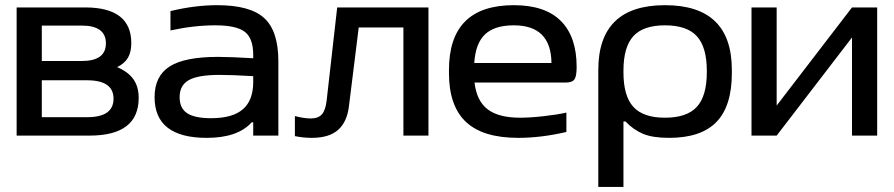

<svg xmlns="http://www.w3.org/2000/svg" viewBox="-20 -529 3486 749"><path d="M44.9 0V-500H312Q492.2 -500 492.2 -360.8Q492.2 -325.7 479 -303.5Q465.8 -281.2 437 -267.1Q480.5 -248.5 500.7 -219.5Q521 -190.4 521 -147Q521 0 329.1 0ZM143.1 -71.8H319.8Q422.9 -71.8 422.9 -144Q422.9 -215.8 319.8 -215.8H143.1ZM143.1 -291H298.8Q393.1 -291 393.1 -359.9Q393.1 -429.2 298.8 -429.2H143.1Z M827.6 -508.8Q956.1 -508.8 1011 -458.3Q1065.9 -407.7 1065.9 -290V0H967.8V-51.8H961.9Q907.2 8.8 786.6 8.8Q583 8.8 583 -149.9Q583 -231.9 641.4 -269.5Q699.7 -307.1 830.6 -307.1Q878.4 -307.1 967.8 -301.8V-314.9Q967.8 -379.9 934.8 -405Q901.9 -430.2 819.8 -430.2Q736.3 -430.2 645 -410.2V-485.8Q740.7 -508.8 827.6 -508.8ZM680.7 -149.9Q680.7 -106.9 710 -87.4Q739.3 -67.9 803.7 -67.9Q887.2 -67.9 927.5 -102.8Q967.8 -137.7 967.8 -209V-231.9Q888.2 -236.8 835.9 -236.8Q752.9 -236.8 716.8 -216.6Q680.7 -196.3 680.7 -149.9Z M1341.3 -115.2Q1334 -53.2 1298.8 -22.2Q1263.7 8.8 1196.3 8.8Q1163.6 8.8 1130.4 2V-76.2Q1166.5 -66.9 1192.4 -66.9Q1221.2 -66.9 1235.6 -82.8Q1250 -98.6 1254.4 -138.2L1295.4 -500H1651.4V0H1553.7V-421.9H1379.4Z M2229.5 -268.1Q2229.5 -232.4 2221.2 -219.7Q2212.9 -207 2186.5 -207H1831.1Q1839.4 -135.3 1882.3 -102.5Q1925.3 -69.8 2009.3 -69.8Q2047.9 -69.8 2100.3 -75.7Q2152.8 -81.5 2189.5 -89.8V-14.2Q2090.8 8.8 2001.5 8.8Q1863.8 8.8 1797.6 -53.5Q1731.4 -115.7 1731.4 -244.1V-255.9Q1731.4 -508.8 1984.4 -508.8Q2106.9 -508.8 2168.2 -447Q2229.5 -385.3 2229.5 -268.1ZM1830.1 -283.2H2131.3Q2129.9 -430.2 1984.4 -430.2Q1909.2 -430.2 1872.1 -395Q1835 -359.9 1830.1 -283.2Z M2835 -244.1Q2835 -115.2 2774.9 -53.2Q2714.8 8.8 2590.3 8.8Q2526.4 8.8 2488.8 -6.8Q2451.2 -22.5 2419.9 -55.2H2412.1V200.2H2314V-255.9Q2314 -508.8 2574.2 -508.8Q2835 -508.8 2835 -255.9ZM2412.1 -247.1Q2412.1 -154.3 2450.7 -112.1Q2489.3 -69.8 2574.2 -69.8Q2659.7 -69.8 2698.5 -112.3Q2737.3 -154.8 2737.3 -247.1V-252.9Q2737.3 -345.2 2698.5 -387.7Q2659.7 -430.2 2574.2 -430.2Q2489.3 -430.2 2450.7 -387.9Q2412.1 -345.7 2412.1 -252.9Z M2911.6 0V-500H3009.8V-117.2L3303.7 -500H3401.9V0H3303.7V-382.8L3009.8 0Z"/></svg>

Font: LT Wave
Style: Regular
Weight: 400
Designer: Daniel Lyons
Version: Version 2.5 (Glyphs App)